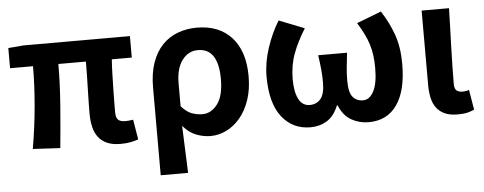

<svg xmlns="http://www.w3.org/2000/svg" viewBox="-51 -703 2607 1034"><g transform="rotate(-5 1253.0 -186.5)"><path d="M21 -553 104 -560H679V-444H571Q568 -404 567 -359Q566 -314 565 -273.5Q564 -233 564 -201.5Q564 -170 564 -157Q564 -128 576.5 -117Q589 -106 615 -106Q623 -106 633.5 -107Q644 -108 657 -110L675 -2Q659 4 635 9Q611 14 579 14Q536 14 507 1.5Q478 -11 460 -34Q442 -57 434 -90Q426 -123 426 -164Q426 -179 426.5 -210.5Q427 -242 428 -281Q429 -320 430 -363Q431 -406 431 -444H282Q282 -338 273 -221Q264 -104 253 8L105 0Q125 -115 135 -229.5Q145 -344 145 -444H21Z M779 -273Q779 -350 799 -407Q819 -464 854.5 -501Q890 -538 938 -556Q986 -574 1041 -574Q1162 -574 1229.5 -499Q1297 -424 1297 -289Q1297 -217 1277.5 -160.5Q1258 -104 1225.5 -65.5Q1193 -27 1151.5 -6.5Q1110 14 1065 14Q1027 14 988 -1Q949 -16 917 -54Q919 15 922 75Q925 135 927 201H779ZM1032 -107Q1079 -107 1113 -151.5Q1147 -196 1147 -287Q1147 -368 1120 -410.5Q1093 -453 1036 -453Q985 -453 951.5 -408.5Q918 -364 918 -283V-160Q947 -127 975.5 -117Q1004 -107 1032 -107Z M1606 14Q1509 14 1451 -60.5Q1393 -135 1393 -279Q1393 -354 1419 -432.5Q1445 -511 1484 -574L1621 -520Q1578 -451 1555 -388.5Q1532 -326 1532 -251Q1532 -184 1552 -145Q1572 -106 1612 -106Q1649 -106 1671 -132.5Q1693 -159 1693 -219Q1693 -257 1690 -289Q1687 -321 1680 -369H1836Q1831 -321 1827.5 -289Q1824 -257 1824 -219Q1824 -155 1844.5 -130.5Q1865 -106 1900 -106Q1935 -106 1957.5 -148Q1980 -190 1980 -274Q1980 -310 1976 -341Q1972 -372 1963 -401Q1954 -430 1939.5 -459.5Q1925 -489 1904 -523L2037 -574Q2078 -511 2102.5 -442.5Q2127 -374 2127 -283Q2127 -139 2073.5 -62.5Q2020 14 1920 14Q1870 14 1827 -10Q1784 -34 1761 -91H1757Q1734 -34 1694.5 -10Q1655 14 1606 14Z M2401 14Q2359 14 2331.5 1.5Q2304 -11 2287 -33.5Q2270 -56 2263 -88Q2256 -120 2256 -159V-560H2404Q2403 -509 2401 -453.5Q2399 -398 2397.5 -344Q2396 -290 2395 -240.5Q2394 -191 2394 -152Q2394 -126 2405 -116Q2416 -106 2439 -106Q2446 -106 2455.5 -107.5Q2465 -109 2473 -112L2491 -4Q2474 4 2454 9Q2434 14 2401 14Z"/></g></svg>

Font: Kinto Sans
Style: Bold
Weight: 700
Designer: Authors: Ryoko NISHIZUKA  (kana & ideographs); Paul D. Hunt (Latin, Greek & Cyrillic); Wenlong ZHANG  (bopomofo); Sandol
Foundry: Adobe Systems Incorporated, ookami Inc.
Version: Version 0.001